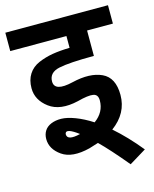

<svg xmlns="http://www.w3.org/2000/svg" viewBox="-140 -698 722 898"><g transform="rotate(-15 221.5 -249.0)"><path d="M470 -622V-533H345V-410Q225 -410 175 -399Q125 -388 125 -345Q125 -295 217 -317Q305 -338 361.5 -312Q418 -286 418 -202Q418 -113 339 -55Q402 0 462 74L380 124Q306 35 258 -12Q228 -2 213 2Q125 24 77 -9.5Q29 -43 29 -92Q29 -114 39.5 -131Q50 -148 71.5 -157Q93 -166 121 -165.5Q149 -165 187.5 -150.5Q226 -136 268 -109Q318 -145 318 -202Q318 -231 294.5 -235Q271 -239 218 -225Q128 -204 76 -243Q24 -282 24 -339Q24 -379 42 -407Q60 -435 93 -449Q126 -463 162 -469Q198 -475 245 -476V-533H-27V-622ZM123 -90Q123 -58 188 -74Q132 -116 124 -95Q123 -93 123 -90Z"/></g></svg>

Font: LT Superior Semi-bold
Style: Regular
Weight: 600
Designer: Daniel Lyons
Foundry: LyonsType
Version: Version 1.0